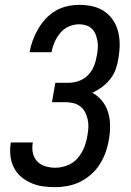

<svg xmlns="http://www.w3.org/2000/svg" viewBox="-20 -763 540 791"><path d="M207 8Q181 8 156 4.5Q131 1 108 -9Q85 -19 66.5 -35Q48 -51 37 -73Q26 -95 23 -120.5Q20 -146 24 -172L25 -176H115V-174Q111 -153 115.5 -132.5Q120 -112 133.5 -98Q147 -84 167 -78Q187 -72 208 -72Q232 -72 257 -81.5Q282 -91 299.5 -111Q317 -131 326.5 -155Q336 -179 340 -204Q343 -221 344 -237.5Q345 -254 341.5 -270Q338 -286 331 -300Q324 -314 311.5 -324Q299 -334 283 -338Q267 -342 250 -342H194L208 -422H264Q285 -422 306.5 -430Q328 -438 344 -455Q360 -472 368 -493Q376 -514 379 -535Q382 -550 383 -565Q384 -580 381.5 -594Q379 -608 374 -621Q369 -634 359 -644Q349 -654 335 -658.5Q321 -663 306 -663Q285 -663 264 -654Q243 -645 228.5 -627.5Q214 -610 205 -589.5Q196 -569 192 -548H102Q106 -572 115 -596.5Q124 -621 137 -643.5Q150 -666 168 -685.5Q186 -705 209 -718.5Q232 -732 257.5 -737.5Q283 -743 307 -743Q335 -743 361.5 -737Q388 -731 409.5 -716.5Q431 -702 445.5 -680.5Q460 -659 466.5 -633.5Q473 -608 473 -580Q473 -552 468 -524Q465 -502 457.5 -480Q450 -458 435.5 -439Q421 -420 401 -405Q381 -390 360 -381Q384 -368 400.5 -347.5Q417 -327 425 -301.5Q433 -276 433.5 -247.5Q434 -219 429 -190Q425 -164 416 -138Q407 -112 392.5 -88.5Q378 -65 357 -46Q336 -27 311 -14.5Q286 -2 259.5 3Q233 8 207 8Z"/></svg>

Font: Iosevka SS18 Medium
Style: Italic
Weight: 500
Italic angle: -9°
Monospace: yes
Designer: Belleve Invis
Foundry: Belleve Invis
Version: Version 25.1.1; ttfautohint (v1.8.4)